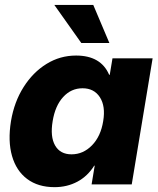

<svg xmlns="http://www.w3.org/2000/svg" viewBox="-20 -754 648 785"><path d="M203.1 11.2Q135.7 11.2 91.1 -22.2Q46.4 -55.7 29.1 -116.5Q11.7 -177.2 24.9 -258.8Q38.1 -337.4 76.4 -397.9Q114.7 -458.5 170.2 -492.7Q225.6 -526.9 291 -526.9Q392.6 -526.9 426.3 -448.2H428.7L439.9 -515.6H604L518.6 0H354.5L367.2 -76.7H365.2Q338.4 -33.7 296.4 -11.2Q254.4 11.2 203.1 11.2ZM272.5 -123Q320.3 -123 356.2 -159.9Q392.1 -196.8 401.9 -258.8Q412.1 -319.8 388.4 -356.4Q364.7 -393.1 317.4 -393.1Q271 -393.1 238.3 -357.4Q205.6 -321.8 195.3 -258.8Q184.6 -195.3 205.3 -159.2Q226.1 -123 272.5 -123ZM312.5 -578.1 202.1 -733.9H361.3L427.2 -578.1Z"/></svg>

Font: Inter Display ExtraBold
Style: Italic
Weight: 800
Italic angle: -9.39999°
Designer: Rasmus Andersson
Foundry: rsms
Version: Version 4.000;git-a52131595